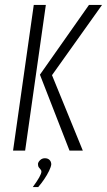

<svg xmlns="http://www.w3.org/2000/svg" viewBox="-20 -611 434 779"><path d="M262 0 142 -308 341 -591H394L191 -306L316 0ZM33 0 117 -591H166L82 0ZM113 148Q130 125 139 109Q148 93 148 85Q148 80 144.5 76.5Q141 73 137.5 68Q134 63 134 54Q135 46 143 38.5Q151 31 162 31Q174 31 181 38Q188 45 188 56Q187 66 179 82.5Q171 99 159.5 116Q148 133 135 148Z"/></svg>

Font: Alumni Sans Light
Style: Italic
Weight: 300
Italic angle: -8°
Version: Version 1.016